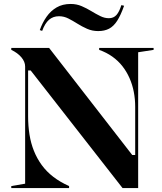

<svg xmlns="http://www.w3.org/2000/svg" viewBox="-20 -950 820 970"><path d="M37 0V-10L107 -22V-614Q107 -638 88 -660.5Q69 -683 37 -698V-708H228L648 -167H663V-410Q663 -449 656 -485.5Q649 -522 634.5 -555Q620 -588 598.5 -615.5Q577 -643 547.5 -664Q518 -685 481 -698V-708H756V-698L678 -686V0H599L135 -594H122V-363Q122 -314 129 -270Q136 -226 151.5 -187.5Q167 -149 191 -116Q215 -83 249.5 -56.5Q284 -30 329 -10V0ZM476 -793Q446 -793 420 -804.5Q394 -816 371 -830.5Q348 -845 325.5 -856.5Q303 -868 278 -868Q248 -868 227.5 -850Q207 -832 193 -794L181 -798Q194 -835 215 -865Q236 -895 266 -912.5Q296 -930 337 -930Q367 -930 392.5 -919Q418 -908 441 -894Q464 -880 486 -869Q508 -858 530 -858Q554 -858 568.5 -874.5Q583 -891 593 -924L607 -921Q590 -873 572 -845Q554 -817 531 -805Q508 -793 476 -793Z"/></svg>

Font: Kalnia Medium
Style: Regular
Weight: 500
Designer: Frida Medrano
Foundry: Frida Medrano
Version: Version 1.105